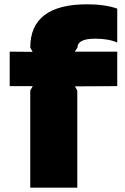

<svg xmlns="http://www.w3.org/2000/svg" viewBox="-20 -869 579 889"><path d="M522.9 -629.9V-470.2L327.1 -469.2L337.9 -449.2V0H120.1V-450.2L131.8 -470.2H24.9V-629.9L130.9 -628.9L120.1 -648.9Q120.1 -849.1 383.8 -849.1Q465.3 -849.1 522.9 -829.1V-671.9Q483.4 -689.9 420.9 -689.9Q338.9 -689.9 338.9 -648.9L326.2 -629.9Z"/></svg>

Font: Sinkin Sans 900 X Black
Style: Regular
Weight: 950
Designer: Keith Bates
Foundry: K-Type
Version: Sinkin Sans (version 1.0)  by Keith Bates   •   © 2014   www